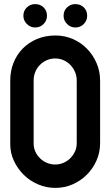

<svg xmlns="http://www.w3.org/2000/svg" viewBox="-20 -906 539 936"><path d="M151 -772Q128 -772 111 -789Q94 -806 94 -829Q94 -854 111 -870Q128 -886 151 -886Q176 -886 192.5 -870Q209 -854 209 -829Q209 -806 192.5 -789Q176 -772 151 -772ZM347 -772Q324 -772 307 -789Q290 -806 290 -829Q290 -854 307 -870Q324 -886 347 -886Q372 -886 388.5 -870Q405 -854 405 -829Q405 -806 388.5 -789Q372 -772 347 -772ZM30 -514Q30 -560 46 -600Q62 -640 91 -669.5Q120 -699 160.5 -716Q201 -733 250 -733Q295 -733 334.5 -716Q374 -699 403.5 -669Q433 -639 450.5 -599Q468 -559 468 -513V-208Q468 -163 450.5 -123.5Q433 -84 403.5 -54.5Q374 -25 334.5 -7.5Q295 10 250 10Q206 10 166 -7Q126 -24 96 -53.5Q66 -83 48 -121.5Q30 -160 30 -202ZM144 -206Q144 -185 152.5 -166.5Q161 -148 175.5 -134Q190 -120 209 -112Q228 -104 249 -104Q270 -104 289 -112Q308 -120 322.5 -134.5Q337 -149 345.5 -167.5Q354 -186 354 -207V-514Q354 -536 345.5 -555.5Q337 -575 323 -589.5Q309 -604 290 -612.5Q271 -621 249 -621Q227 -621 208 -612.5Q189 -604 174.5 -589.5Q160 -575 152 -555.5Q144 -536 144 -514Z"/></svg>

Font: VDS
Style: Bold
Weight: 700
Designer: artmaker
Foundry: artmaker
Version: Version 1.000 2009 initial release